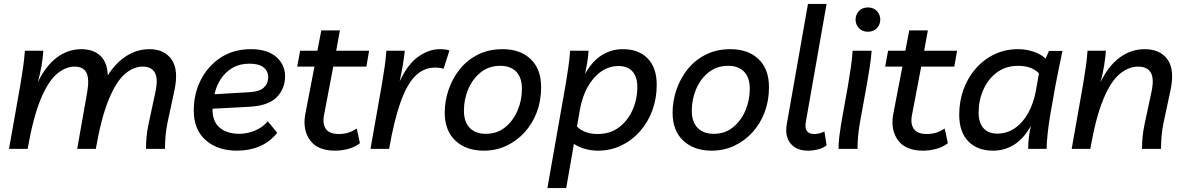

<svg xmlns="http://www.w3.org/2000/svg" viewBox="-20 -760 6049 980"><path d="M26 0 84 -328Q92 -375 98 -417Q104 -459 107 -501H201Q199 -466 192 -424.5Q185 -383 173 -340Q212 -422 269 -465.5Q326 -509 395 -509Q456 -509 492 -475.5Q528 -442 530 -375Q571 -440 625.5 -474.5Q680 -509 743 -509Q819 -509 856 -456Q893 -403 870 -297L835 -134Q828 -100 825 -66.5Q822 -33 822 0H725Q725 -64 738 -126L773 -289Q788 -358 770.5 -389Q753 -420 708 -420Q661 -420 617 -382Q573 -344 535 -252Q497 -160 469 0H374L425 -289Q437 -358 421 -389Q405 -420 361 -420Q314 -420 269.5 -382Q225 -344 187 -252Q149 -160 121 0Z M1190 9Q1091 9 1030 -44.5Q969 -98 969 -196Q969 -281 1005 -352Q1041 -423 1106.5 -466Q1172 -509 1261 -509Q1345 -509 1390 -469.5Q1435 -430 1435 -370Q1435 -308 1392.5 -264Q1350 -220 1252 -215L1065 -205Q1063 -143 1099.5 -110Q1136 -77 1203 -77Q1241 -77 1280.5 -93Q1320 -109 1347 -141L1395 -82Q1357 -35 1305 -13Q1253 9 1190 9ZM1253 -435Q1204 -435 1167.5 -414Q1131 -393 1107.5 -357.5Q1084 -322 1075 -279L1245 -289Q1303 -291 1326 -312.5Q1349 -334 1349 -366Q1349 -396 1326 -415.5Q1303 -435 1253 -435Z M1690 9Q1602 9 1563 -43.5Q1524 -96 1538 -176L1585 -420H1497L1512 -501H1600L1620 -605H1715L1696 -501H1864L1850 -420H1681L1634 -173Q1625 -129 1643 -102.5Q1661 -76 1709 -76Q1734 -76 1755 -82Q1776 -88 1801 -104L1817 -29Q1791 -9 1757.5 0Q1724 9 1690 9Z M2244 -409Q2226 -415 2200 -415Q2143 -415 2100 -372.5Q2057 -330 2024.5 -238.5Q1992 -147 1966 0H1871L1929 -328Q1937 -375 1943 -417Q1949 -459 1952 -501H2046Q2043 -469 2036 -427.5Q2029 -386 2020 -345Q2062 -434 2116 -471.5Q2170 -509 2224 -509Q2240 -509 2252.5 -507.5Q2265 -506 2274 -502Z M2546 -509Q2635 -509 2688.5 -458.5Q2742 -408 2742 -315Q2742 -246 2720 -187.5Q2698 -129 2658 -85Q2618 -41 2565 -16Q2512 9 2450 9Q2359 9 2304.5 -42Q2250 -93 2250 -185Q2250 -245 2270 -303Q2290 -361 2327.5 -407.5Q2365 -454 2420 -481.5Q2475 -509 2546 -509ZM2460 -77Q2517 -77 2558 -110Q2599 -143 2621.5 -195.5Q2644 -248 2644 -307Q2644 -364 2615 -394Q2586 -424 2534 -424Q2475 -424 2433.5 -390.5Q2392 -357 2370 -305Q2348 -253 2348 -195Q2348 -138 2377.5 -107.5Q2407 -77 2460 -77Z M3159 -509Q3240 -509 3286 -461.5Q3332 -414 3332 -327Q3332 -257 3309.5 -196Q3287 -135 3246 -89Q3205 -43 3150.5 -17Q3096 9 3032 9Q2997 9 2964.5 -0.5Q2932 -10 2909 -26L2905 0L2870 200H2774L2867 -328Q2875 -375 2881 -417Q2887 -459 2890 -501H2984Q2982 -468 2977 -439Q2972 -410 2966 -382Q3002 -447 3051 -478Q3100 -509 3159 -509ZM3137 -423Q3089 -423 3048.5 -395Q3008 -367 2980 -317Q2952 -267 2940 -201L2925 -114Q2963 -76 3031 -76Q3095 -76 3140 -110.5Q3185 -145 3209 -199.5Q3233 -254 3233 -316Q3233 -368 3208 -395.5Q3183 -423 3137 -423Z M3709 -509Q3798 -509 3851.5 -458.5Q3905 -408 3905 -315Q3905 -246 3883 -187.5Q3861 -129 3821 -85Q3781 -41 3728 -16Q3675 9 3613 9Q3522 9 3467.5 -42Q3413 -93 3413 -185Q3413 -245 3433 -303Q3453 -361 3490.5 -407.5Q3528 -454 3583 -481.5Q3638 -509 3709 -509ZM3623 -77Q3680 -77 3721 -110Q3762 -143 3784.5 -195.5Q3807 -248 3807 -307Q3807 -364 3778 -394Q3749 -424 3697 -424Q3638 -424 3596.5 -390.5Q3555 -357 3533 -305Q3511 -253 3511 -195Q3511 -138 3540.5 -107.5Q3570 -77 3623 -77Z M4105 9Q4044 9 4014.5 -28.5Q3985 -66 3996 -127L4104 -740H4199L4093 -137Q4082 -76 4137 -76Q4151 -76 4165 -80Q4179 -84 4188 -89L4199 -18Q4183 -5 4157 2Q4131 9 4105 9Z M4260 0Q4260 -31 4264 -63Q4268 -95 4273 -126L4309 -328Q4317 -375 4323 -417Q4329 -459 4332 -501H4429Q4426 -458 4418 -409.5Q4410 -361 4404 -326L4369 -133Q4363 -99 4360 -66Q4357 -33 4357 0ZM4410 -598Q4381 -598 4364 -616.5Q4347 -635 4347 -660Q4347 -685 4364 -703.5Q4381 -722 4410 -722Q4439 -722 4456 -703.5Q4473 -685 4473 -660Q4473 -635 4456 -616.5Q4439 -598 4410 -598Z M4691 9Q4603 9 4564 -43.5Q4525 -96 4539 -176L4586 -420H4498L4513 -501H4601L4621 -605H4716L4697 -501H4865L4851 -420H4682L4635 -173Q4626 -129 4644 -102.5Q4662 -76 4710 -76Q4735 -76 4756 -82Q4777 -88 4802 -104L4818 -29Q4792 -9 4758.5 0Q4725 9 4691 9Z M5049 9Q4968 9 4922 -39Q4876 -87 4876 -174Q4876 -244 4898.5 -305Q4921 -366 4962 -412Q5003 -458 5057.5 -483.5Q5112 -509 5176 -509Q5218 -509 5256 -496Q5294 -483 5317 -461L5334 -500H5403Q5393 -452 5384 -408.5Q5375 -365 5367 -323L5340 -170Q5332 -122 5327 -74.5Q5322 -27 5322 0H5228Q5228 -29 5231.5 -59Q5235 -89 5242 -118Q5206 -53 5157 -22Q5108 9 5049 9ZM5071 -78Q5119 -78 5159.5 -105.5Q5200 -133 5228 -183Q5256 -233 5268 -300L5283 -386Q5245 -424 5177 -424Q5113 -424 5068 -390Q5023 -356 4999 -301.5Q4975 -247 4975 -185Q4975 -133 5000 -105.5Q5025 -78 5071 -78Z M5450 0 5508 -328Q5516 -375 5522 -417Q5528 -459 5531 -501H5625Q5622 -466 5615.5 -424.5Q5609 -383 5597 -340Q5636 -422 5694 -465.5Q5752 -509 5823 -509Q5902 -509 5939.5 -456Q5977 -403 5954 -297L5919 -134Q5912 -100 5909 -66.5Q5906 -33 5906 0H5809Q5809 -64 5822 -126L5857 -289Q5872 -358 5854 -389Q5836 -420 5789 -420Q5740 -420 5694.5 -382Q5649 -344 5611 -252Q5573 -160 5545 0Z"/></svg>

Font: Livvic Medium
Style: Italic
Weight: 500
Italic angle: -10°
Designer: Jacques Le Bailly, Baron von Fonthausen
Version: Version 1.001; ttfautohint (v1.8.2)